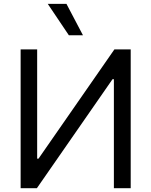

<svg xmlns="http://www.w3.org/2000/svg" viewBox="-20 -986 793 1006"><path d="M88.1 -727.3H174.7V-154.8H181.8L579.5 -727.3H664.8V0H576.7V-571H569.6L173.3 0H88.1ZM340.9 -801.1 230.1 -965.9H328.1L414.8 -801.1Z"/></svg>

Font: Inter Alia
Style: Regular
Weight: 400
Designer: Rasmus Andersson (Latin, Greek, Cyrillic etc.) and Evan from Shavian.info (Shavian, old style figures)
Foundry: Shavian.info
Version: Version 0.001;git-37ab20767